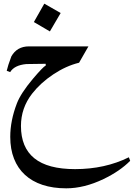

<svg xmlns="http://www.w3.org/2000/svg" viewBox="-20 -548 739 1060"><path d="M314.9 -476.1 255.4 -374.5 167 -426.3 224.6 -527.8ZM698.7 339.8Q642.1 397 551.8 440.4Q444.8 491.7 345.7 491.7Q272.5 491.7 214.8 472.7Q157.2 453.6 117.7 417.2Q78.1 380.9 57.4 328.1Q36.6 275.4 36.6 207.5Q36.6 118.2 73.2 22.9Q94.7 -33.2 161.6 -112.8Q218.3 -179.7 232.4 -186V-195.8Q205.6 -195.3 178.7 -195.1Q151.9 -194.8 125 -194.3Q59.1 -188 36.1 -149.9L17.1 -157.2Q22.9 -184.1 42.5 -236.3Q73.7 -292 140.1 -292H468.3L416.5 -201.7Q344.2 -184.1 273.9 -137.2Q204.1 -90.8 157.2 -30.8Q95.7 48.3 95.7 147.5Q95.7 266.1 169.7 325.9Q243.7 385.7 394.5 385.7Q559.1 385.7 691.4 320.3Z"/></svg>

Font: SakalBharati
Style: Regular
Weight: 400
Designer: CDAC GIST
Foundry: CDAC
Version: 13.02